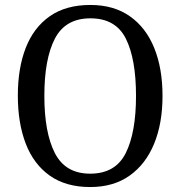

<svg xmlns="http://www.w3.org/2000/svg" viewBox="-20 -745 729 775"><path d="M344 10Q246 10 181 -36Q116 -82 84 -165Q52 -248 52 -359Q52 -470 84 -552Q116 -634 181 -679.5Q246 -725 345 -725Q439 -725 504 -679.5Q569 -634 602.5 -551.5Q636 -469 636 -358Q636 -247 602 -164.5Q568 -82 503 -36Q438 10 344 10ZM344 -44Q446 -44 487.5 -127Q529 -210 529 -358Q529 -507 488 -589Q447 -671 345 -671Q244 -671 201.5 -589Q159 -507 159 -358Q159 -210 201.5 -127Q244 -44 344 -44Z"/></svg>

Font: Noto Serif Hebrew SemiCondensed
Style: Regular
Weight: 400
Width: 4
Designer: Monotype Design Team
Foundry: Monotype Imaging Inc.
Version: Version 2.004; ttfautohint (v1.8.4.7-5d5b)